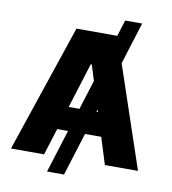

<svg xmlns="http://www.w3.org/2000/svg" viewBox="-96 -903 965 1079"><g transform="rotate(10 386.0 -364.0)"><path d="M627.5 -819.6 552.6 -579.9 748.2 0H559.3L511.4 -152.7H419L342.3 92.3H245.4L322.1 -152.7H260.3L212.4 0H23.4L268.8 -727.3H501.8L530.5 -819.6ZM363.6 -286.2 416.5 -454.9 388.5 -544H382.8L302.2 -286.2ZM465.2 -300.1 460.6 -286.2H469.5Z"/></g></svg>

Font: Inter UI Extra Bold
Style: Regular
Weight: 800
Designer: Rasmus Andersson
Foundry: rsms
Version: 3.2;8d6f07862